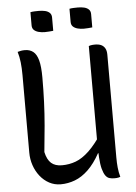

<svg xmlns="http://www.w3.org/2000/svg" viewBox="-61 -957 722 1019"><g transform="rotate(-5 300.0 -447.5)"><path d="M539 4Q534 6 529.5 7Q525 8 519.5 8.5Q514 9 508 9Q493 9 481 5.5Q469 2 460 -10.5Q451 -23 444.5 -46.5Q438 -70 435.5 -109.5Q433 -149 433 -206Q433 -269 433 -331Q433 -393 433 -454.5Q433 -516 433 -578Q433 -640 433 -702Q438 -704 443 -705Q448 -706 454 -706.5Q460 -707 465 -707Q486 -707 499 -701Q512 -695 519.5 -682Q527 -669 527 -648Q527 -580 527 -511.5Q527 -443 527 -374.5Q527 -306 527 -237.5Q527 -169 527 -100Q527 -72 529.5 -46.5Q532 -21 539 4ZM221 16Q188 16 160 1Q132 -14 111.5 -40Q91 -66 80 -98.5Q69 -131 69 -166Q69 -235 69 -303.5Q69 -372 69 -441.5Q69 -511 69 -578Q69 -617 65.5 -647.5Q62 -678 54 -704Q64 -707 73 -708.5Q82 -710 93 -710Q119 -710 137 -696Q155 -682 164 -649Q173 -616 173 -558Q173 -489 170.5 -427Q168 -365 162.5 -301.5Q157 -238 149 -162Q158 -121 179 -102.5Q200 -84 236 -84Q275 -84 310 -97Q345 -110 381.5 -144.5Q418 -179 461 -245V-131H432Q402 -77 368 -44.5Q334 -12 297 2Q260 16 221 16ZM140 -908Q150 -910 162 -910.5Q174 -911 184 -911Q203 -911 218 -907.5Q233 -904 242.5 -895Q252 -886 252 -870V-799Q242 -798 230 -797Q218 -796 207 -796Q190 -796 174.5 -800Q159 -804 149.5 -813Q140 -822 140 -838ZM348 -908Q358 -910 370 -910.5Q382 -911 392 -911Q411 -911 426 -907.5Q441 -904 450.5 -895Q460 -886 460 -870V-799Q450 -798 438 -797Q426 -796 415 -796Q398 -796 382.5 -800Q367 -804 357.5 -813Q348 -822 348 -838Z"/></g></svg>

Font: Recursive Monospace Casual
Style: Regular
Weight: 400
Version: Version 1.047